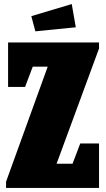

<svg xmlns="http://www.w3.org/2000/svg" viewBox="-20 -930 525 950"><path d="M155 -775 355 -795 335 -910 135 -850ZM20 -720V-500H104L142 -600H216L10 -31V0H470V-220H377L339 -120H260L470 -690V-720Z"/></svg>

Font: MikodacsPCS
Style: Regular
Weight: 900
Designer: gluk (gluksza@wp.pl)
Foundry: gluk (gluksza@wp.pl)
Version: Version 0.27